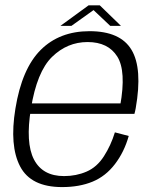

<svg xmlns="http://www.w3.org/2000/svg" viewBox="-20 -718 598 742"><path d="M220 5 227.5 -37.5Q144.5 -37.5 111.2 -101.8Q78 -166 99.5 -298Q122.5 -441 181.2 -498.2Q240 -555.5 318.5 -555.5Q398 -555.5 433.2 -499.5Q468.5 -443.5 444.5 -310L451.5 -318.5H94.5L87.5 -278H499.5Q502.5 -288.5 504.5 -300Q531.5 -453.5 488.2 -525.5Q445 -597.5 326 -597.5Q210 -597.5 137.2 -525Q64.5 -452.5 39.5 -298Q16 -154.5 57.8 -74.8Q99.5 5 220 5ZM227.5 -37.5 220 5Q287 5 337.8 -16Q388.5 -37 424.2 -83.8Q460 -130.5 477.5 -192.5L424 -206.5Q408.5 -156 381.5 -114Q354.5 -72 314.5 -54.8Q274.5 -37.5 227.5 -37.5ZM213.5 -618H256L341.5 -679L406 -618H447.5L365.5 -697.5H322.5Z"/></svg>

Font: Anybody UltraCondensed Thin Light
Style: Italic
Weight: 300
Italic angle: -10°
Version: Version 1.111